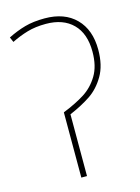

<svg xmlns="http://www.w3.org/2000/svg" viewBox="-111 -787 620 850"><g transform="rotate(-15 198.5 -361.5)"><path d="M373 -528Q373 -456 345 -408.5Q317 -361 276.5 -334Q236 -307 180 -283V0H154V-299Q214 -323 254 -348.5Q294 -374 320 -417Q346 -460 346 -526Q346 -609 301.5 -653.5Q257 -698 178 -698Q130 -698 92.5 -687Q55 -676 19 -658L9 -681Q49 -701 88 -712Q127 -723 179 -723Q270 -723 321.5 -671Q373 -619 373 -528Z"/></g></svg>

Font: Noto Sans UI Thin
Style: Regular
Weight: 250
Designer: Monotype Design Team
Foundry: Monotype Imaging Inc.
Version: Version 1.001